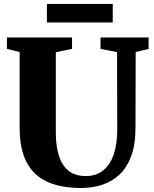

<svg xmlns="http://www.w3.org/2000/svg" viewBox="-20 -930 769 958"><path d="M385 8Q284 8 215.8 -23Q147.5 -54 112.8 -120.5Q78 -187 78 -292.5V-670.5L14.5 -686V-743H339.5V-686L258.5 -669.5V-272Q258.5 -217 267.8 -175.8Q277 -134.5 295.5 -106.8Q314 -79 342 -65.2Q370 -51.5 407.5 -51.5Q460.5 -51.5 495.5 -80.2Q530.5 -109 547.8 -161Q565 -213 565 -284L564 -670L481.5 -686V-743H721.5V-686L657 -670.5L656 -291Q656 -209.5 635.2 -152.5Q614.5 -95.5 577.5 -60.2Q540.5 -25 491.2 -8.5Q442 8 385 8ZM542.5 -910.5V-818H214V-910.5Z"/></svg>

Font: Merriweather 48pt Black
Style: Regular
Weight: 900
Version: Version 2.100